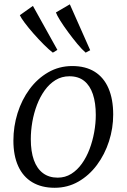

<svg xmlns="http://www.w3.org/2000/svg" viewBox="-20 -880 600 910"><path d="M322.5 -567Q385.5 -567 428.8 -540Q472 -513 494.2 -461.5Q516.5 -410 516.5 -337Q516.5 -272 496.5 -210Q476.5 -148 439.5 -98.2Q402.5 -48.5 351.5 -19.2Q300.5 10 239 10Q177 10 133 -16.2Q89 -42.5 66.2 -92.8Q43.5 -143 43.5 -213.5Q43.5 -280.5 63.2 -343.8Q83 -407 120 -457.2Q157 -507.5 208.5 -537.2Q260 -567 322.5 -567ZM309 -518.5Q272.5 -518.5 243.2 -500.5Q214 -482.5 192 -452Q170 -421.5 155.2 -382.8Q140.5 -344 133.2 -302.2Q126 -260.5 126 -220.5Q126 -162 140.5 -121.5Q155 -81 183.5 -59.5Q212 -38 253.5 -38Q289 -38 317.8 -56Q346.5 -74 368.2 -104.5Q390 -135 404.5 -173.5Q419 -212 426.5 -253.8Q434 -295.5 434 -335Q434 -392.5 420.2 -433.5Q406.5 -474.5 379 -496.5Q351.5 -518.5 309 -518.5ZM230.5 -630.5Q212.5 -644 188 -668.5Q163.5 -693 139.2 -720.5Q115 -748 97.2 -771.8Q79.5 -795.5 74 -808L136 -852L252 -643.5ZM386 -630.5Q368.5 -645.5 346.5 -672Q324.5 -698.5 302.8 -728Q281 -757.5 265.2 -782.8Q249.5 -808 245 -821L311 -859.5L407.5 -642Z"/></svg>

Font: Merriweather 20pt Light
Style: Italic
Weight: 300
Italic angle: -7.8°
Version: Version 2.101